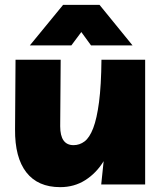

<svg xmlns="http://www.w3.org/2000/svg" viewBox="-20 -760 670 791"><path d="M228 11Q136 11 88.5 -50Q41 -111 42 -227L44 -514H230L228 -240Q228 -162 283 -162Q308 -162 328.5 -177.5Q349 -193 364 -232Q379 -271 388 -339.5Q397 -408 398 -514H578V0H397L407 -96Q377 -47 331.5 -18Q286 11 228 11ZM526 -573H355L315 -628L274 -573H103L240 -740H390Z"/></svg>

Font: Livvic Black
Style: Regular
Weight: 900
Designer: Jacques Le Bailly, Baron von Fonthausen
Version: Version 1.001; ttfautohint (v1.8.2)